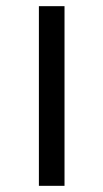

<svg xmlns="http://www.w3.org/2000/svg" viewBox="-20 -602 335 622"><path d="M106 0V-582H189V0Z"/></svg>

Font: Ruda
Style: Regular
Weight: 400
Designer: Mariela Monsalve and Angelina Sanchez
Foundry: Mariela Monsalve and Angelina Sanchez
Version: Version 2.000